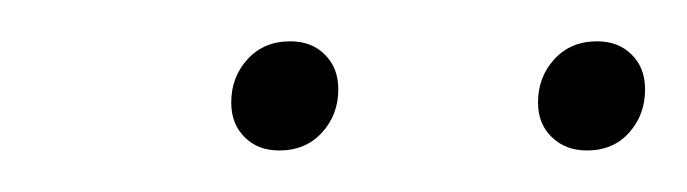

<svg xmlns="http://www.w3.org/2000/svg" viewBox="-20 -742 329 92"><path d="M113.8 -669.9Q103.5 -669.9 97.2 -676.3Q90.8 -682.6 90.8 -692.9Q90.8 -705.1 98.6 -713.6Q106.4 -722.2 119.1 -722.2Q129.4 -722.2 135.7 -715.8Q142.1 -709.5 142.1 -699.2Q142.1 -687 134.3 -678.5Q126.5 -669.9 113.8 -669.9ZM261.2 -669.9Q251 -669.9 244.4 -676.3Q237.8 -682.6 237.8 -692.9Q237.8 -705.1 245.6 -713.6Q253.4 -722.2 266.1 -722.2Q276.4 -722.2 282.7 -715.8Q289.1 -709.5 289.1 -699.2Q289.1 -687 281.5 -678.5Q273.9 -669.9 261.2 -669.9Z"/></svg>

Font: Fira Sans Compressed UltraLight
Style: Italic
Weight: 200
Width: 3
Italic angle: -8°
Designer: Carrois Corporate & Edenspiekermann AG
Foundry: Carrois Corporate GbR & Edenspiekermann AG
Version: Version 4.203;PS 004.203;hotconv 1.0.88;makeotf.lib2.5.64775